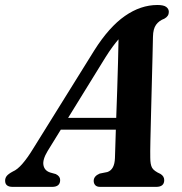

<svg xmlns="http://www.w3.org/2000/svg" viewBox="-55 -730 710 750"><path d="M131 -140Q110.5 -106 114.8 -84.5Q119 -63 141.5 -56L163 -50Q180 -41.5 180 -27Q180 0 148.5 0H-5.5Q-35 0 -35 -24Q-35 -34.5 -28.8 -42.5Q-22.5 -50.5 -5 -60Q13 -67.5 33 -90.8Q53 -114 74 -148.5L313.5 -533.5Q371 -624.5 432.8 -667.5Q494.5 -710.5 560 -710.5Q584.5 -710.5 594.5 -702.8Q604.5 -695 604.5 -683.5Q604.5 -666.5 587 -657Q566.5 -649.5 554.8 -633.5Q543 -617.5 542.5 -586Q542 -559.5 540.8 -510.2Q539.5 -461 538 -401.8Q536.5 -342.5 535 -284.2Q533.5 -226 532.5 -180.2Q531.5 -134.5 532 -113.5Q532 -87.5 539 -74.8Q546 -62 572 -50.5Q586.5 -41.5 586.5 -26.5Q586.5 0 555 0H336.5Q323 0 317 -6.8Q311 -13.5 311 -23.5Q311 -42 334.5 -52L364.5 -58Q392.5 -67.5 394 -112.5Q394.5 -130.5 395.5 -159.2Q396.5 -188 397.5 -223.5H182.5ZM356 -504.5 211 -269.5H399Q401 -321.5 402.8 -377.8Q404.5 -434 406 -485.8Q407.5 -537.5 408 -576.5Q398 -565 385 -547.5Q372 -530 356 -504.5Z"/></svg>

Font: Fraunces 72pt Soft SemiBold
Style: Italic
Weight: 600
Italic angle: -16°
Version: Version 1.000;[b76b70a41]